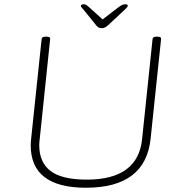

<svg xmlns="http://www.w3.org/2000/svg" viewBox="-20 -874 860 900"><path d="M383 6Q124 6 124 -193Q124 -201 124.5 -208.5Q125 -216 126 -224L175 -690Q176 -702 192 -702H200Q217 -702 215 -690L166 -221Q165 -214 164.5 -207Q164 -200 164 -193Q164 -113 217 -72.5Q270 -32 387 -32Q626 -32 646 -221L695 -690Q696 -702 712 -702H720Q737 -702 735 -690L686 -224Q662 6 383 6ZM567 -854Q579 -854 579 -847Q579 -843 573.5 -837.5Q568 -832 562 -826L487 -756Q472 -742 458 -742Q448 -742 442.5 -745Q437 -748 432 -754L373 -827Q369 -832 364 -837.5Q359 -843 359 -846Q359 -854 374 -854Q379 -854 384 -851Q389 -848 399 -839L461 -783L534 -839Q547 -849 554 -851.5Q561 -854 567 -854Z"/></svg>

Font: Asap Expanded Expanded Thin
Style: Italic
Weight: 100
Width: 7
Italic angle: -6°
Designer: Pablo Cosgaya
Foundry: Omnibus-Type
Version: Version 3.001; ttfautohint (v1.8.4.7-5d5b)